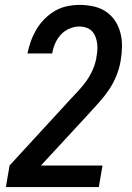

<svg xmlns="http://www.w3.org/2000/svg" viewBox="-20 -763 540 783"><path d="M4 0 19 -88 267 -358Q285 -377 302.5 -396Q320 -415 334.5 -436Q349 -457 359 -480.5Q369 -504 373 -527Q373 -528 373 -528.5Q373 -529 373 -529Q376 -544 377 -558.5Q378 -573 376 -587Q374 -601 369 -614Q364 -627 354.5 -636.5Q345 -646 331.5 -650.5Q318 -655 304 -655Q284 -655 263.5 -646.5Q243 -638 228 -621.5Q213 -605 204.5 -585Q196 -565 193 -545H92Q97 -570 106 -595Q115 -620 128.5 -643Q142 -666 161.5 -685.5Q181 -705 204 -718.5Q227 -732 253 -737.5Q279 -743 304 -743Q333 -743 361 -737Q389 -731 411.5 -716Q434 -701 449 -678.5Q464 -656 471 -629Q478 -602 477.5 -573Q477 -544 472 -515Q467 -485 455 -455Q443 -425 425 -398Q407 -371 385 -346.5Q363 -322 341 -298L147 -88H398L383 0Z"/></svg>

Font: Iosevka SS04 Semibold Oblique
Style: Regular
Weight: 600
Italic angle: -9°
Monospace: yes
Designer: Belleve Invis
Foundry: Belleve Invis
Version: Version 19.0.0; ttfautohint (v1.8.4)